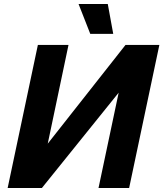

<svg xmlns="http://www.w3.org/2000/svg" viewBox="-20 -933 811 953"><path d="M18 0 168 -710H320L217 -220L603 -710H771L621 0H469L569 -473L188 0ZM428 -765 370 -913H515L542 -765Z"/></svg>

Font: Geist
Style: Bold Italic
Weight: 700
Italic angle: -12°
Designer: Basement.studio, Andrés Briganti, Mateo Zaragoza
Foundry: Basement.studio, Vercel, Andrés Briganti, Guido Ferreyra, Mateo Zaragoza
Version: Version 1.500; ttfautohint (v1.8.4.7-5d5b)